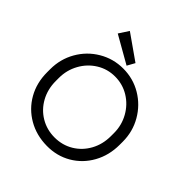

<svg xmlns="http://www.w3.org/2000/svg" viewBox="-241 -1083 1278 1278"><g transform="rotate(45 397.5 -444.0)"><path d="M56 -326V-355Q56 -450 101.5 -529.5Q147 -609 225.5 -655.5Q304 -702 397 -702Q491 -702 569 -655.5Q647 -609 693 -529.5Q739 -450 739 -355V-326Q739 -227 694.5 -147Q650 -67 573 -22Q496 23 401 22Q302 21 223.5 -24.5Q145 -70 100.5 -148.5Q56 -227 56 -326ZM657 -326V-355Q657 -428 622 -490.5Q587 -553 527.5 -589.5Q468 -626 396 -626Q325 -626 266 -589.5Q207 -553 172.5 -490.5Q138 -428 138 -355V-326Q138 -249 172 -187Q206 -125 265.5 -89.5Q325 -54 398 -54Q471 -54 530 -89.5Q589 -125 623 -187Q657 -249 657 -326ZM206 -841 251 -910 429 -785 399 -731Z"/></g></svg>

Font: Bellota Text
Style: Bold
Weight: 700
Designer: Kemie Guaida
Foundry: Kemie Guaida
Version: Version 4.001